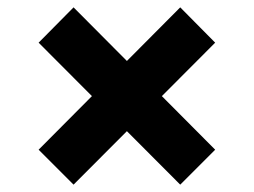

<svg xmlns="http://www.w3.org/2000/svg" viewBox="-20 -565 690 522"><path d="M180 -63 85 -158 470 -545 565 -449ZM470 -63 85 -449 180 -545 565 -158Z"/></svg>

Font: Azeret Mono
Style: Bold
Weight: 700
Designer: Martin Vácha
Foundry: Displaay
Version: Version 1.002